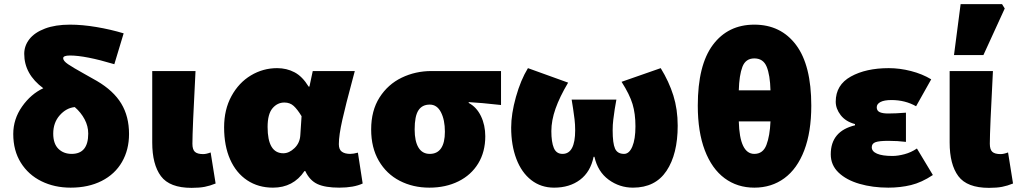

<svg xmlns="http://www.w3.org/2000/svg" viewBox="-20 -893 4912 927"><path d="M44 -246Q44 -318 86.5 -378.5Q129 -439 189 -467Q97 -535 97 -633Q97 -672 122 -704Q147 -736 197 -755Q247 -774 318 -774Q377 -774 445.5 -762.5Q514 -751 577 -732L532 -583Q392 -625 318 -625Q285 -625 285 -612Q285 -599 308.5 -583Q332 -567 386 -537L448 -502Q528 -455 565.5 -393Q603 -331 603 -246Q603 -170 569 -111Q535 -52 471 -19.5Q407 13 321 13Q243 13 180 -18Q117 -49 80.5 -107.5Q44 -166 44 -246ZM326 -150Q406 -150 406 -248Q406 -284 388.5 -317Q371 -350 341 -376Q300 -372 268.5 -336.5Q237 -301 237 -248Q237 -199 262 -174.5Q287 -150 326 -150Z M715 -205V-550H924Q909 -265 909 -199Q909 -171 921 -160Q933 -149 961 -149Q976 -149 997 -157L1021 -7Q994 4 968.5 9Q943 14 905 14Q799 14 757 -42.5Q715 -99 715 -205Z M1062 -278Q1062 -364 1097.5 -429Q1133 -494 1191.5 -529Q1250 -564 1318 -564Q1364 -564 1402 -544Q1440 -524 1470 -475H1474L1490 -550H1693L1680 -501Q1650 -390 1633 -315Q1616 -240 1616 -197Q1616 -171 1630.5 -160.5Q1645 -150 1671 -150Q1686 -150 1708 -156L1731 -7Q1688 13 1618 13Q1550 13 1512.5 -4.5Q1475 -22 1454 -67H1450Q1396 13 1298 13Q1227 13 1173.5 -22.5Q1120 -58 1091 -123.5Q1062 -189 1062 -278ZM1430 -241 1436 -332Q1416 -365 1398 -381.5Q1380 -398 1353 -398Q1319 -398 1295.5 -370Q1272 -342 1272 -280Q1272 -153 1348 -153Q1376 -153 1402 -178Q1428 -203 1430 -241Z M1772 -268Q1772 -359 1812.5 -422.5Q1853 -486 1919.5 -518Q1986 -550 2063 -550H2399V-386Q2301 -397 2243 -400V-396Q2281 -376 2302 -332.5Q2323 -289 2323 -235Q2323 -160 2289 -104Q2255 -48 2193.5 -17.5Q2132 13 2053 13Q1974 13 1910 -20Q1846 -53 1809 -116.5Q1772 -180 1772 -268ZM2128 -257Q2128 -314 2109 -351Q2090 -388 2055 -388Q2018 -388 2000 -360Q1982 -332 1982 -268Q1982 -211 2000.5 -180.5Q2019 -150 2055 -150Q2091 -150 2109.5 -177Q2128 -204 2128 -257Z M2448 -277Q2448 -343 2471 -425Q2494 -507 2529 -564L2723 -494Q2682 -425 2662 -368Q2642 -311 2642 -260Q2642 -207 2654 -178.5Q2666 -150 2696 -150Q2757 -150 2757 -264Q2757 -292 2754 -317Q2751 -342 2747 -368L2740 -412H2956L2948 -366Q2944 -339 2941 -315Q2938 -291 2938 -264Q2938 -201 2949.5 -175.5Q2961 -150 2993 -150Q3018 -150 3033 -185.5Q3048 -221 3048 -283Q3048 -344 3034 -390.5Q3020 -437 2981 -498L3170 -564Q3210 -499 3231 -432Q3252 -365 3252 -286Q3252 -149 3198 -68Q3144 13 3036 13Q2971 13 2918.5 -25.5Q2866 -64 2850 -136H2846Q2831 -63 2780.5 -25Q2730 13 2655 13Q2592 13 2545 -23.5Q2498 -60 2473 -126Q2448 -192 2448 -277Z M3700 -307H3547Q3551 -150 3622 -150Q3664 -150 3680.5 -193.5Q3697 -237 3700 -307ZM3897 -383Q3897 -256 3863 -167Q3829 -78 3767 -32.5Q3705 13 3622 13Q3540 13 3478.5 -32.5Q3417 -78 3383 -167Q3349 -256 3349 -383Q3349 -579 3422 -676.5Q3495 -774 3622 -774Q3750 -774 3823.5 -676Q3897 -578 3897 -383ZM3700 -457Q3698 -531 3681.5 -571Q3665 -611 3622 -611Q3580 -611 3564.5 -570.5Q3549 -530 3547 -457Z M3991 -148Q3991 -260 4108 -288V-294Q4063 -306 4039 -337Q4015 -368 4015 -402Q4015 -483 4088 -523.5Q4161 -564 4271 -564Q4324 -564 4378.5 -550Q4433 -536 4476 -510L4403 -380Q4350 -410 4284 -410Q4249 -410 4231 -400.5Q4213 -391 4213 -375Q4213 -358 4227.5 -351.5Q4242 -345 4268 -345Q4304 -345 4354 -349V-208Q4314 -213 4269 -213Q4225 -213 4207 -206.5Q4189 -200 4189 -182Q4189 -162 4214.5 -151Q4240 -140 4289 -140Q4315 -140 4347 -148.5Q4379 -157 4407 -176L4484 -48Q4430 -12 4378.5 0.5Q4327 13 4269 13Q4193 13 4129.5 -5.5Q4066 -24 4028.5 -60Q3991 -96 3991 -148Z M4565 -205V-550H4774Q4759 -265 4759 -199Q4759 -171 4771 -160Q4783 -149 4811 -149Q4826 -149 4847 -157L4871 -7Q4844 4 4818.5 9Q4793 14 4755 14Q4649 14 4607 -42.5Q4565 -99 4565 -205ZM4618 -873H4818L4831 -852L4728 -627H4586Z"/></svg>

Font: Nebula Sans Black
Style: Regular
Weight: 900
Designer: Paul D. Hunt for Adobe (as Source Sans)
Foundry: Nebula Entertainment & Broadcasting LLC
Version: Version 1.010